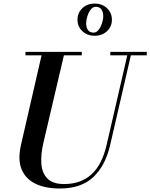

<svg xmlns="http://www.w3.org/2000/svg" viewBox="-20 -1040 841 1074"><path d="M413.5 -929.5Q413.5 -968 440.5 -994Q467.5 -1020 509.5 -1020Q551.5 -1020 578.8 -994Q606 -968 606 -929.5Q606 -891.5 578.8 -865.8Q551.5 -840 509.5 -840Q467.5 -840 440.5 -865.8Q413.5 -891.5 413.5 -929.5ZM462 -910Q462 -886 472.2 -871.8Q482.5 -857.5 504 -857.5Q519.5 -857.5 531.5 -873Q543.5 -888.5 550.5 -909.8Q557.5 -931 557.5 -949.5Q557.5 -973 547 -987.5Q536.5 -1002 515 -1002Q499.5 -1002 487.5 -986.5Q475.5 -971 468.8 -949.5Q462 -928 462 -910ZM122.5 -750H437.5V-730.5H337.5L222.5 -240Q208 -177.5 211.2 -125.5Q214.5 -73.5 244.5 -42Q274.5 -10.5 339 -10.5Q432 -10.5 491.5 -64.5Q551 -118.5 576.5 -230L692 -730.5H597V-750H801V-730.5H712L596.5 -230Q569.5 -112.5 501.5 -49Q433.5 14.5 315 14.5Q233.5 14.5 178 -12.5Q122.5 -39.5 100.5 -93.8Q78.5 -148 97.5 -230L212.5 -730.5H122.5Z"/></svg>

Font: Bodoni* 11pt Medium
Style: Italic
Weight: 500
Italic angle: -13°
Version: Version 2.3